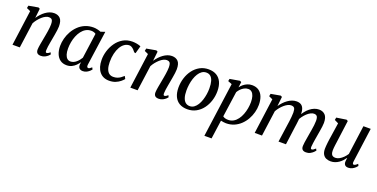

<svg xmlns="http://www.w3.org/2000/svg" viewBox="-21 -1377 4807 2447"><g transform="rotate(20 2382.0 -153.5)"><path d="M205.5 -420.5Q224.5 -449 248 -474.5Q271.5 -500 298.2 -519.2Q325 -538.5 353.8 -549.5Q382.5 -560.5 413 -560.5Q465.5 -560.5 496.2 -529.2Q527 -498 527 -421.5Q527 -400.5 522.8 -369.8Q518.5 -339 512.8 -306Q507 -273 502 -245Q497.5 -219 492 -189.5Q486.5 -160 482.5 -132Q478.5 -104 478 -82.5Q477.5 -65.5 481.2 -58Q485 -50.5 492 -50.5Q501.5 -50.5 512.8 -56.2Q524 -62 539 -76L551 -51Q546.5 -43.5 530.8 -28.8Q515 -14 490.8 -2Q466.5 10 435.5 10Q412.5 10 398.2 2.5Q384 -5 377.5 -19.2Q371 -33.5 371.5 -54Q372 -68.5 374.5 -88.2Q377 -108 381.2 -130.8Q385.5 -153.5 389.8 -177Q394 -200.5 398 -222Q402 -244 406.5 -268.2Q411 -292.5 414.8 -317.8Q418.5 -343 421 -367Q423.5 -391 423.5 -411.5Q423 -441.5 417.5 -458.2Q412 -475 399.5 -482Q387 -489 366.5 -489Q346.5 -489 323.2 -477.5Q300 -466 277 -445.8Q254 -425.5 233 -399.5Q212 -373.5 196.5 -344.5L149 0H50L115 -479L63.5 -502.5L70 -537L199.5 -560L220 -549.5Z M1039.5 -90.5Q1036.5 -67.5 1043 -59Q1049.5 -50.5 1058.5 -50.5Q1067.5 -50.5 1078.2 -57Q1089 -63.5 1103.5 -77L1117 -52.5Q1112 -45 1096.8 -30Q1081.5 -15 1058 -2.5Q1034.5 10 1005.5 10Q976.5 10 959.2 -5.8Q942 -21.5 943 -55.5L947.5 -90Q931 -66 908 -42.8Q885 -19.5 854.8 -4.8Q824.5 10 786.5 10Q733 10 697.2 -16.5Q661.5 -43 643.5 -89.2Q625.5 -135.5 625.5 -194.5Q625.5 -244 639 -295.8Q652.5 -347.5 679 -394.8Q705.5 -442 744.2 -479.5Q783 -517 834 -538.8Q885 -560.5 947 -560.5Q971 -560.5 998.5 -554.5Q1026 -548.5 1047 -539.5L1105.5 -559ZM996.5 -492Q984 -501.5 968.2 -506.2Q952.5 -511 934.5 -511Q894 -511 861.5 -492.5Q829 -474 804.8 -442.2Q780.5 -410.5 764 -370Q747.5 -329.5 739.5 -285.2Q731.5 -241 731.5 -198Q731.5 -149.5 742 -117Q752.5 -84.5 771.2 -68.2Q790 -52 815 -52Q837.5 -52 857.8 -61Q878 -70 895 -85Q912 -100 925.8 -117.2Q939.5 -134.5 949.5 -151.5Z M1362 10Q1278 10 1230.8 -48Q1183.5 -106 1183 -209Q1182.5 -268 1201.2 -329.8Q1220 -391.5 1257 -444Q1294 -496.5 1348.8 -528.5Q1403.5 -560.5 1475.5 -560.5Q1503 -560.5 1535 -554.8Q1567 -549 1589 -538.5L1560.5 -435L1541.5 -439.5Q1529.5 -456.5 1514.8 -471Q1500 -485.5 1484.8 -494Q1469.5 -502.5 1454.5 -502.5Q1419 -502.5 1388.8 -481.8Q1358.5 -461 1336.2 -422.8Q1314 -384.5 1301.5 -332.2Q1289 -280 1289.5 -217Q1290 -163 1302.2 -126.8Q1314.5 -90.5 1337.8 -72.2Q1361 -54 1395 -54Q1424.5 -54 1448 -62Q1471.5 -70 1491.5 -84Q1511.5 -98 1531 -116L1550 -80.5Q1536.5 -63.5 1510.8 -42Q1485 -20.5 1447.8 -5.2Q1410.5 10 1362 10Z M1803.5 -420.5Q1822.5 -449 1846 -474.5Q1869.5 -500 1896.2 -519.2Q1923 -538.5 1951.8 -549.5Q1980.5 -560.5 2011 -560.5Q2063.5 -560.5 2094.2 -529.2Q2125 -498 2125 -421.5Q2125 -400.5 2120.8 -369.8Q2116.5 -339 2110.8 -306Q2105 -273 2100 -245Q2095.5 -219 2090 -189.5Q2084.5 -160 2080.5 -132Q2076.5 -104 2076 -82.5Q2075.5 -65.5 2079.2 -58Q2083 -50.5 2090 -50.5Q2099.5 -50.5 2110.8 -56.2Q2122 -62 2137 -76L2149 -51Q2144.5 -43.5 2128.8 -28.8Q2113 -14 2088.8 -2Q2064.5 10 2033.5 10Q2010.5 10 1996.2 2.5Q1982 -5 1975.5 -19.2Q1969 -33.5 1969.5 -54Q1970 -68.5 1972.5 -88.2Q1975 -108 1979.2 -130.8Q1983.5 -153.5 1987.8 -177Q1992 -200.5 1996 -222Q2000 -244 2004.5 -268.2Q2009 -292.5 2012.8 -317.8Q2016.5 -343 2019 -367Q2021.5 -391 2021.5 -411.5Q2021 -441.5 2015.5 -458.2Q2010 -475 1997.5 -482Q1985 -489 1964.5 -489Q1944.5 -489 1921.2 -477.5Q1898 -466 1875 -445.8Q1852 -425.5 1831 -399.5Q1810 -373.5 1794.5 -344.5L1747 0H1648L1713 -479L1661.5 -502.5L1668 -537L1797.5 -560L1818 -549.5Z M2508 -561Q2572.5 -561 2616.8 -534.5Q2661 -508 2684 -457.8Q2707 -407.5 2707 -336Q2707 -269 2687.2 -206.8Q2667.5 -144.5 2630.2 -95.2Q2593 -46 2540.5 -17.5Q2488 11 2423 11Q2359.5 11 2315 -15Q2270.5 -41 2247.5 -90.5Q2224.5 -140 2224 -210.5Q2224 -278.5 2243.8 -341.5Q2263.5 -404.5 2300.8 -453.8Q2338 -503 2390.5 -532Q2443 -561 2508 -561ZM2494.5 -512Q2461 -512 2435 -493.8Q2409 -475.5 2389.5 -444.5Q2370 -413.5 2357.2 -374.5Q2344.5 -335.5 2338.5 -293.5Q2332.5 -251.5 2332.5 -212.5Q2332.5 -153 2345 -114.2Q2357.5 -75.5 2381.2 -56.2Q2405 -37 2438.5 -37Q2471 -37 2496.8 -55.5Q2522.5 -74 2541.8 -105Q2561 -136 2573.5 -174.8Q2586 -213.5 2592.5 -255.2Q2599 -297 2598.5 -336Q2598.5 -394 2587 -433Q2575.5 -472 2552.5 -492Q2529.5 -512 2494.5 -512Z M2745 254 2846.5 -483.5 2792 -505 2798.5 -537 2932.5 -560 2952.5 -549.5 2942.5 -475Q2958.5 -497.5 2982 -517Q3005.5 -536.5 3034.8 -548.8Q3064 -561 3097.5 -561Q3153 -561 3189.8 -535Q3226.5 -509 3244.8 -462.2Q3263 -415.5 3263 -352.5Q3263 -302 3249.2 -250.5Q3235.5 -199 3209 -152.2Q3182.5 -105.5 3144.2 -69Q3106 -32.5 3056.8 -11.2Q3007.5 10 2948 10Q2931.5 10 2913.2 7Q2895 4 2878 0.5L2842.5 254ZM2886.5 -61Q2900.5 -50 2919 -45Q2937.5 -40 2959 -40Q2999 -40 3030.8 -58.8Q3062.5 -77.5 3086.2 -109.8Q3110 -142 3125.5 -182.5Q3141 -223 3148.8 -266.8Q3156.5 -310.5 3156.5 -352Q3156.5 -397.5 3146.2 -430.5Q3136 -463.5 3116.2 -481Q3096.5 -498.5 3068 -498.5Q3039.5 -498.5 3013.8 -484.8Q2988 -471 2967.8 -450Q2947.5 -429 2935.5 -407Z M3504.5 -549.5 3490.5 -420.5Q3509.5 -449 3533.2 -474.2Q3557 -499.5 3584.2 -519Q3611.5 -538.5 3641 -549.5Q3670.5 -560.5 3701 -560.5Q3737 -560.5 3760.8 -546.2Q3784.5 -532 3796.5 -501.5Q3808.5 -471 3809 -422.5Q3809 -417 3808.8 -410Q3808.5 -403 3807.8 -395.2Q3807 -387.5 3806 -379.5L3791 -395Q3809 -431 3832.5 -461.2Q3856 -491.5 3884 -513.8Q3912 -536 3942.8 -548.2Q3973.5 -560.5 4006 -560.5Q4057.5 -560.5 4089.2 -528Q4121 -495.5 4121 -421Q4121 -400.5 4117 -370.2Q4113 -340 4107.5 -307Q4102 -274 4097 -245Q4092.5 -218.5 4087.5 -189.2Q4082.5 -160 4078.8 -132Q4075 -104 4073.5 -82.5Q4073 -65.5 4076.5 -58Q4080 -50.5 4087.5 -50.5Q4098.5 -50.5 4110.2 -57.5Q4122 -64.5 4139 -80.5L4151.5 -56.5Q4145.5 -48 4129.5 -32.2Q4113.5 -16.5 4089 -3.2Q4064.5 10 4032.5 10Q4009 10 3994.8 2.2Q3980.5 -5.5 3974.5 -19.8Q3968.5 -34 3969 -53.5Q3969.5 -73 3973.5 -101.8Q3977.5 -130.5 3983.2 -162.2Q3989 -194 3993.5 -224Q3998 -252 4003.8 -285.2Q4009.5 -318.5 4013.5 -351.2Q4017.5 -384 4017.5 -411.5Q4017 -456.5 4003.8 -472.5Q3990.5 -488.5 3962 -488.5Q3941.5 -488.5 3917.8 -476.2Q3894 -464 3870 -441.8Q3846 -419.5 3824.8 -390Q3803.5 -360.5 3788.5 -325.5L3807.5 -387Q3806.5 -364.5 3803.8 -339Q3801 -313.5 3797.8 -288.2Q3794.5 -263 3791 -240.5L3759 0H3658L3689.5 -222Q3694 -251 3698.5 -284.8Q3703 -318.5 3706.2 -351.2Q3709.5 -384 3709.5 -411Q3709 -457 3696.2 -473Q3683.5 -489 3651.5 -489Q3632 -489 3609 -477.8Q3586 -466.5 3562.8 -446.8Q3539.5 -427 3518.5 -401.5Q3497.5 -376 3481.5 -347L3434 0H3335L3400 -479L3348.5 -502.5L3355 -537L3484.5 -560Z M4366.5 10Q4332.5 10 4305.2 -2Q4278 -14 4261.8 -41.5Q4245.5 -69 4245 -116Q4245 -133 4246.8 -154.5Q4248.5 -176 4251.2 -200Q4254 -224 4257.2 -247.8Q4260.5 -271.5 4264 -291.5L4292 -478L4238.5 -504.5L4244.5 -538.5L4378 -559L4398 -548L4363.5 -288.5Q4361 -268 4358 -246.8Q4355 -225.5 4352.2 -205Q4349.5 -184.5 4347.8 -166Q4346 -147.5 4346 -132Q4346 -101 4353.5 -83.8Q4361 -66.5 4375 -59.8Q4389 -53 4409 -53Q4435 -53 4462.2 -68Q4489.5 -83 4513.5 -107.2Q4537.5 -131.5 4554.5 -158.5L4608 -554H4707L4643.5 -87Q4641 -68.5 4645.5 -59.5Q4650 -50.5 4658.5 -50.5Q4668.5 -50.5 4680.2 -57.5Q4692 -64.5 4709.5 -81L4721.5 -56Q4716.5 -47.5 4700.2 -31.8Q4684 -16 4659.8 -3.2Q4635.5 9.5 4605.5 9.5Q4574 9.5 4559.5 -7.5Q4545 -24.5 4546.5 -52Q4546.5 -54 4547 -59.8Q4547.5 -65.5 4548.5 -73Q4549.5 -80.5 4550.2 -88.2Q4551 -96 4552 -102.5L4550.5 -103Q4535.5 -81.5 4516.8 -61.2Q4498 -41 4474.8 -25Q4451.5 -9 4424.5 0.5Q4397.5 10 4366.5 10Z"/></g></svg>

Font: Merriweather 36pt
Style: Italic
Weight: 400
Italic angle: -7.8°
Version: Version 2.101